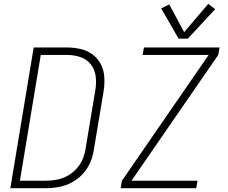

<svg xmlns="http://www.w3.org/2000/svg" viewBox="-20 -983 1192 1003"><path d="M913 -781H961L1104 -935L1068 -963L942 -815L864 -960L822 -939ZM610 0H1005L1012 -39H667L1120 -696L1127 -735H732L725 -696H1070L617 -39ZM34 0H222Q255 0 289 -6.5Q323 -13 355 -30Q387 -47 412 -74Q437 -101 451 -133.5Q465 -166 470 -199L521 -505Q527 -542 525 -578.5Q523 -615 507.5 -646Q492 -677 464 -698Q436 -719 401 -727Q366 -735 329 -735H156ZM222 -39H84L193 -696H329Q366 -696 399.5 -685Q433 -674 454.5 -646.5Q476 -619 480 -583.5Q484 -548 478 -512L427 -206Q423 -178 411.5 -151Q400 -124 379.5 -101.5Q359 -79 332.5 -64.5Q306 -50 277.5 -44.5Q249 -39 222 -39Z"/></svg>

Font: Iosevka Sparkle Extralight
Style: Italic
Weight: 200
Italic angle: -9°
Designer: Belleve Invis
Foundry: Belleve Invis
Version: Version 4.5.0; ttfautohint (v1.8.3)